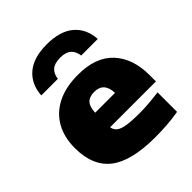

<svg xmlns="http://www.w3.org/2000/svg" viewBox="-221 -952 1106 1106"><g transform="rotate(-45 331.5 -399.5)"><path d="M405 11Q211 11 122 -58Q33 -127 33 -273Q33 -359.5 68.8 -423.8Q104.5 -488 174 -523.5Q243.5 -559 345 -559Q489 -559 562 -480Q635 -401 635 -265V-214H261.5Q265.5 -191 282 -177.2Q298.5 -163.5 336.2 -157.2Q374 -151 442 -151Q476.5 -151 518 -154.5Q559.5 -158 597 -163V-4Q544 5 496 8Q448 11 405 11ZM341 -423Q300.5 -423 281 -401.5Q261.5 -380 260 -334H422Q418.5 -423 341 -423ZM111 -624Q116.5 -710.5 174.5 -760.2Q232.5 -810 341 -810Q450 -810 508 -760.2Q566 -710.5 571 -624H436Q431.5 -661 409.2 -681Q387 -701 341 -701Q295.5 -701 273 -681Q250.5 -661 246 -624Z"/></g></svg>

Font: Encode Sans Expanded Expanded Black
Style: Regular
Weight: 900
Width: 7
Designer: Multiple Designers
Foundry: Impallari Type
Version: Version 3.000; ttfautohint (v1.8.3) -l 8 -r 50 -G 200 -x 14 